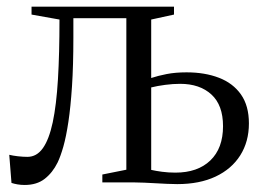

<svg xmlns="http://www.w3.org/2000/svg" viewBox="-20 -532 772 560"><path d="M52 7.5Q41 7.5 31 5.8Q21 4 13.5 1.5L7 -80.5Q17 -78 32.2 -76.2Q47.5 -74.5 60 -74.5Q87 -74.5 105 -99.8Q123 -125 133.8 -175.2Q144.5 -225.5 149 -300.5Q153.5 -375.5 153.5 -475L72 -489.5V-512.5H487.5V-489.5L421 -475V-304.5Q440.5 -311 466 -316Q491.5 -321 524 -321Q577.5 -321 618.5 -305.2Q659.5 -289.5 682.8 -256.5Q706 -223.5 706 -172Q706 -119 680.8 -79Q655.5 -39 608.8 -17Q562 5 497 5Q483 5 467 4.2Q451 3.5 434 2.5Q417 1.5 401 0.8Q385 0 370.5 0H278.5V-23L348.5 -37V-479H194V-422Q194 -341 190 -280.5Q186 -220 179.5 -176.8Q173 -133.5 164.8 -104.5Q156.5 -75.5 148 -58Q133.5 -28.5 110.5 -10.5Q87.5 7.5 52 7.5ZM491.5 -28.5Q556.5 -28.5 593.5 -64Q630.5 -99.5 630.5 -164Q630.5 -225.5 596.5 -256.5Q562.5 -287.5 505.5 -287.5Q484.5 -287.5 461.8 -284.5Q439 -281.5 421 -277V-36.5Q434 -33.5 452.5 -31Q471 -28.5 491.5 -28.5Z"/></svg>

Font: Merriweather 120pt Light
Style: Regular
Weight: 300
Version: Version 2.100